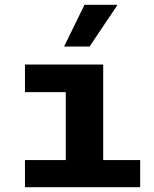

<svg xmlns="http://www.w3.org/2000/svg" viewBox="-20 -780 640 800"><path d="M84 0V-113H254V-396H84V-511H410V-113H564V0ZM247 -586 332 -760H466L468 -757L353 -586Z"/></svg>

Font: Chivo Mono
Style: Bold
Weight: 700
Monospace: yes
Designer: Hector Gatti
Foundry: Omnibus-Type
Version: Version 1.008; ttfautohint (v1.8.4.7-5d5b)